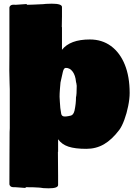

<svg xmlns="http://www.w3.org/2000/svg" viewBox="-20 -786 743 1041"><path d="M467 -572Q533 -572 581.5 -536.5Q630 -501 656.5 -436Q683 -371 683 -282Q683 -251 675 -211Q667 -171 654 -136Q641 -101 627 -82Q587 -29 544 -4Q501 21 448 21Q387 21 351 9Q315 -3 295 -31V37H294L295 166V217Q295 235 244 235Q221 235 215 234Q207 233 201.5 232Q196 231 191 231Q183 230 161 229.5Q139 229 121 229L117 233L63 229Q44 230 37.5 224.5Q31 219 31 211.5Q31 204 31 199Q31 105 31.5 40.5Q32 -24 32 -66V-69L33 -91V-303Q33 -304 32 -332.5Q31 -361 30.5 -402.5Q30 -444 31 -484Q31 -524 31 -569.5Q31 -615 31 -658Q31 -701 31 -731Q31 -736 31 -743.5Q31 -751 38 -756.5Q45 -762 65 -760L123 -764L128 -760Q139 -760 161 -761Q183 -762 204 -763Q209 -763 215 -763.5Q221 -764 229 -765Q236 -766 261 -766Q316 -766 316 -748V-696L315 -639H316V-516Q360 -572 467 -572ZM363 -159Q378 -162 384 -186Q388 -205 390 -222.5Q392 -240 392 -258Q396 -273 396 -321L395 -327Q395 -332 393.5 -336Q392 -340 392 -343Q389 -377 374 -397.5Q359 -418 337 -418Q326 -418 321 -397Q316 -376 308 -339Q307 -329 305 -304Q303 -279 303 -262Q304 -251 304.5 -234Q305 -217 307 -200.5Q309 -184 311 -175Q312 -159 323 -155.5Q334 -152 363 -159Z"/></svg>

Font: Sigmar
Style: Regular
Weight: 400
Designer: Vernon Adams
Foundry: Vernon Adams
Version: Version 1.000; ttfautohint (v1.8.4.7-5d5b);gftools[0.9.24]